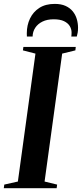

<svg xmlns="http://www.w3.org/2000/svg" viewBox="-39 -990 430 1010"><path d="M-19 0 -16.5 -19 55 -35 147.5 -708 81.5 -725 84 -743H359.5L357.5 -725L288 -708L195.5 -35L261.5 -19L259 0ZM249 -969.5Q282.5 -969.5 306 -958.8Q329.5 -948 344 -930Q358.5 -912 365 -889.5Q371.5 -867 371.5 -844Q371.5 -828.5 369.5 -817.8Q367.5 -807 365 -798H336Q336.5 -801 337 -805.2Q337.5 -809.5 337.5 -818.5Q337.5 -837 327.8 -853Q318 -869 297.5 -878.8Q277 -888.5 243 -888.5Q209 -888.5 184.5 -876.5Q160 -864.5 146.5 -844Q133 -823.5 132.5 -798H102.5Q102.5 -802.5 102.2 -805.8Q102 -809 102 -815Q102 -857.5 118.8 -892.5Q135.5 -927.5 168 -948.5Q200.5 -969.5 249 -969.5Z"/></svg>

Font: Merriweather 144pt SemiBold
Style: Italic
Weight: 600
Italic angle: -7.8°
Version: Version 2.101